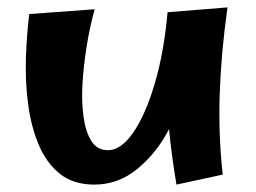

<svg xmlns="http://www.w3.org/2000/svg" viewBox="-20 -485 693 519"><path d="M235 14Q178 14 141.5 -15.5Q105 -45 84.5 -94Q64 -143 56 -203.5Q48 -264 50 -327Q52 -390 59 -447L236 -460Q223 -414 214.5 -361.5Q206 -309 203 -259Q200 -209 206 -168Q212 -127 227.5 -103Q243 -79 272 -79Q307 -79 340 -126.5Q373 -174 398 -258Q423 -342 433 -452L595 -465Q578 -345 574 -234Q570 -123 582 -13L457 14Q443 -70 437 -136Q404 -72 352 -29Q300 14 235 14Z"/></svg>

Font: Marhey SemiBold
Style: Regular
Weight: 600
Designer: Nur Syamsi & Bustanul Arifin
Foundry: Namelatype
Version: Version 1.000; ttfautohint (v1.8.4.7-5d5b)